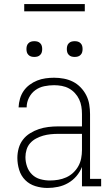

<svg xmlns="http://www.w3.org/2000/svg" viewBox="-20 -923 540 951"><path d="M215 8Q185 8 155.5 -1Q126 -10 105 -31Q84 -52 75 -81.5Q66 -111 66 -141Q66 -165 72.5 -188.5Q79 -212 93.5 -231Q108 -250 129 -263Q150 -276 172.5 -283.5Q195 -291 219 -294Q243 -297 268 -297H386V-358Q386 -377 383 -395.5Q380 -414 372 -431Q364 -448 351 -462Q338 -476 321.5 -485Q305 -494 286 -497.5Q267 -501 248 -501Q224 -501 199.5 -496Q175 -491 155 -476.5Q135 -462 123.5 -439Q112 -416 112 -391H72Q73 -413 79 -434Q85 -455 97 -472.5Q109 -490 126.5 -503Q144 -516 164 -524Q184 -532 205.5 -535Q227 -538 248 -538Q272 -538 296 -533.5Q320 -529 341 -518.5Q362 -508 379 -490.5Q396 -473 407 -451.5Q418 -430 422 -406Q426 -382 426 -358V-37H481V0H386V-96Q376 -71 358.5 -50.5Q341 -30 317.5 -16.5Q294 -3 267.5 2.5Q241 8 215 8ZM227 -29Q248 -29 268.5 -32.5Q289 -36 308 -44.5Q327 -53 342.5 -67.5Q358 -82 368 -100Q378 -118 382 -138.5Q386 -159 386 -180V-260H268Q249 -260 230 -258Q211 -256 193.5 -251Q176 -246 159 -237Q142 -228 129.5 -214Q117 -200 111.5 -181.5Q106 -163 106 -145Q106 -121 114 -98Q122 -75 139 -58.5Q156 -42 179.5 -35.5Q203 -29 227 -29ZM350 -641Q342 -641 334.5 -643Q327 -645 321 -651Q315 -657 313 -664.5Q311 -672 311 -680Q311 -688 313 -695.5Q315 -703 321 -709Q327 -715 334.5 -717Q342 -719 350 -719Q358 -719 365.5 -717Q373 -715 379 -709Q385 -703 387 -695.5Q389 -688 389 -680Q389 -672 387 -664.5Q385 -657 379 -651Q373 -645 365.5 -643Q358 -641 350 -641ZM150 -641Q142 -641 134.5 -643Q127 -645 121 -651Q115 -657 113 -664.5Q111 -672 111 -680Q111 -688 113 -695.5Q115 -703 121 -709Q127 -715 134.5 -717Q142 -719 150 -719Q158 -719 165.5 -717Q173 -715 179 -709Q185 -703 187 -695.5Q189 -688 189 -680Q189 -672 187 -664.5Q185 -657 179 -651Q173 -645 165.5 -643Q158 -641 150 -641ZM100 -867V-903H400V-867Z"/></svg>

Font: Iosevka Slab Extralight
Style: Regular
Weight: 200
Monospace: yes
Designer: Belleve Invis
Foundry: Belleve Invis
Version: Version 11.1.1; ttfautohint (v1.8.3)